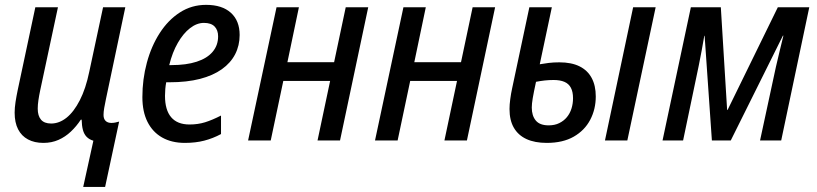

<svg xmlns="http://www.w3.org/2000/svg" viewBox="-20 -567 3298 775"><path d="M315.9 187.5 356.9 1Q340.3 -3.9 329.8 -14.6Q319.3 -25.4 314.7 -42.5Q310.1 -59.6 309.6 -84H306.2Q288.6 -57.1 266.1 -35.9Q243.7 -14.6 216.1 -2.4Q188.5 9.8 155.3 9.8Q119.1 9.8 93 -4.2Q66.9 -18.1 53 -45.2Q39.1 -72.3 39.1 -112.3Q39.1 -131.8 42.7 -155.5Q46.4 -179.2 51.3 -202.6L122.6 -537.6H213.9L142.1 -201.7Q137.7 -180.7 135 -162.1Q132.3 -143.6 132.3 -128.4Q132.3 -99.6 145.5 -84Q158.7 -68.4 186.5 -68.4Q219.2 -68.4 248.8 -92Q278.3 -115.7 302.2 -162.4Q326.2 -209 340.3 -277.3L396 -537.6H485.8L407.7 -167.5Q403.3 -146.5 400.6 -130.9Q397.9 -115.2 397.9 -103Q397.9 -87.4 406.2 -79.1Q414.6 -70.8 429.7 -70.8Q437 -70.8 444.8 -72.3Q452.6 -73.7 460.9 -76.2L404.3 187.5Z M726.1 9.8Q672.9 9.8 634.5 -12Q596.2 -33.7 575.4 -75Q554.7 -116.2 554.7 -174.8Q554.7 -247.1 572.8 -314Q590.8 -380.9 624.8 -433.6Q658.7 -486.3 706.1 -516.8Q753.4 -547.4 812 -547.4Q876.5 -547.4 911.9 -515.4Q947.3 -483.4 947.3 -425.8Q947.3 -383.3 929.2 -348.1Q911.1 -313 875.5 -287.6Q839.8 -262.2 787.1 -248.5Q734.4 -234.9 664.1 -234.9H650.9Q648.4 -221.7 647.2 -207.8Q646 -193.8 646 -180.2Q646 -123 670.9 -93.8Q695.8 -64.5 745.1 -64.5Q778.8 -64.5 807.9 -73.5Q836.9 -82.5 872.1 -100.6V-25.9Q839.4 -8.3 804.4 0.7Q769.5 9.8 726.1 9.8ZM663.1 -304.2H671.9Q731.9 -304.2 773.9 -317.9Q815.9 -331.5 838.1 -357.7Q860.4 -383.8 860.4 -420.4Q860.4 -445.3 846.2 -460Q832 -474.6 803.2 -474.6Q774.4 -474.6 747.1 -453.4Q719.7 -432.1 697.8 -394Q675.8 -356 663.1 -304.2Z M981.4 0 1096.2 -537.6H1186.5L1140.1 -315.9H1328.6L1375.5 -537.6H1466.3L1352.5 0H1261.7L1312.5 -240.2H1123.5L1072.8 0Z M1493.7 0 1608.4 -537.6H1698.7L1652.3 -315.9H1840.8L1887.7 -537.6H1978.5L1864.7 0H1773.9L1824.7 -240.2H1635.7L1585 0Z M2187 9.8Q2138.7 9.8 2105.2 -5.6Q2071.8 -21 2054.2 -51.3Q2036.6 -81.5 2036.6 -127Q2036.6 -144.5 2039.6 -166.7Q2042.5 -189 2047.4 -211.4L2116.7 -537.6H2207.5L2158.7 -307.6Q2174.8 -310.5 2194.8 -313Q2214.8 -315.4 2237.8 -315.4Q2286.6 -315.4 2319.1 -299.3Q2351.6 -283.2 2368.2 -252.4Q2384.8 -221.7 2384.8 -177.7Q2384.8 -126 2362.3 -83.3Q2339.8 -40.5 2295.9 -15.4Q2252 9.8 2187 9.8ZM2194.8 -61Q2219.2 -61 2237.5 -70.1Q2255.9 -79.1 2268.3 -94.2Q2280.8 -109.4 2286.9 -129.2Q2293 -148.9 2293 -170.4Q2293 -196.3 2284.4 -212.6Q2275.9 -229 2258.3 -236.6Q2240.7 -244.1 2214.4 -244.1Q2196.8 -244.1 2179 -242.2Q2161.1 -240.2 2143.6 -236.8Q2134.3 -193.8 2130.4 -170.9Q2126.5 -147.9 2126.5 -132.8Q2126.5 -100.1 2142.6 -80.6Q2158.7 -61 2194.8 -61ZM2421.9 0 2535.6 -537.6H2626.5L2512.2 0Z M2654.3 0 2768.6 -537.6H2889.6L2915 -123.5H2917L3119.6 -537.6H3246.6L3133.3 0H3047.9L3111.8 -296.4Q3119.6 -329.6 3127.2 -361.6Q3134.8 -393.6 3142.1 -422.9H3140.1L2929.7 0H2853.5L2824.2 -422.4H2822.8Q2817.9 -394 2812.3 -363Q2806.6 -332 2800.3 -301.3L2737.3 0Z"/></svg>

Font: Open Sans SemiCondensed Medium
Style: Italic
Weight: 500
Width: 4
Italic angle: -12°
Designer: Monotype Design Team
Foundry: Monotype Imaging Inc.
Version: Version 3.000